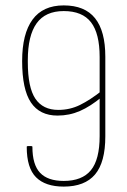

<svg xmlns="http://www.w3.org/2000/svg" viewBox="-20 -683 472 711"><path d="M216 8Q148 8 113.5 -26.5Q79 -61 79 -139Q79 -142 83 -142H96Q100 -142 100 -139Q100 -73 128.5 -43Q157 -13 216 -13Q284 -13 316.5 -52.5Q349 -92 349 -179V-472Q349 -559 317 -600.5Q285 -642 216 -642Q148 -642 115.5 -596.5Q83 -551 83 -460V-453Q83 -359 111 -317.5Q139 -276 196 -276Q239 -276 276.5 -294.5Q314 -313 357 -347V-324Q315 -289 276 -272Q237 -255 193 -255Q127 -255 94.5 -303.5Q62 -352 62 -457Q62 -558 100.5 -610.5Q139 -663 216 -663Q294 -663 332 -615.5Q370 -568 370 -473V-178Q370 -82 332 -37Q294 8 216 8Z"/></svg>

Font: Sofia Sans Condensed Thin
Style: Regular
Weight: 250
Version: Version 4.100